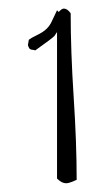

<svg xmlns="http://www.w3.org/2000/svg" viewBox="-20 -793 229 439"><path d="M60.5 -677.7Q58.6 -678.7 53.7 -679.2Q48.8 -679.7 46.9 -682.6Q43.9 -687.5 43.9 -690.4Q43.9 -692.4 44.9 -696.3Q45.9 -700.2 45.9 -702.1Q50.8 -706.1 64.9 -712.9Q79.1 -719.7 86.9 -727.5Q92.8 -733.4 96.2 -739.7Q99.6 -746.1 103.5 -754.9Q107.4 -763.7 110.4 -769.5L114.3 -765.6Q121.1 -773.4 126 -773.4Q133.8 -773.4 141.6 -762.7Q141.6 -676.8 148.4 -571.8Q155.3 -466.8 155.3 -381.8Q153.3 -380.9 145 -377.4Q136.7 -374 130.9 -374Q121.1 -374 110.4 -384.8V-719.7L104.5 -710.9Q100.6 -706.1 60.5 -677.7Z"/></svg>

Font: Shelly2023
Style: Regular
Weight: 400
Version: Version 0.2